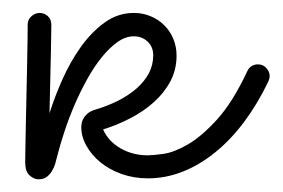

<svg xmlns="http://www.w3.org/2000/svg" viewBox="-20 -263 443 301"><path d="M141.6 -60.1Q149.9 -41.5 168.9 -30.5Q188 -19.5 211.9 -19.5Q219.2 -19.5 235.8 -21.7Q252.4 -23.9 274.2 -36.4Q295.9 -48.8 320.3 -75.7Q344.7 -102.5 367.7 -151.4Q370.1 -156.7 374.5 -159.4Q378.9 -162.1 384.3 -162.1Q392.6 -162.1 397.7 -156.2Q402.8 -150.4 402.8 -143.6Q402.8 -140.6 400.9 -135.7Q383.8 -100.1 362.8 -72Q341.8 -43.9 317.4 -24.2Q293 -4.4 266.4 6.1Q239.7 16.6 211.9 16.6Q189.9 16.6 170.7 9.8Q151.4 2.9 137.5 -8.5Q123.5 -20 115.5 -34.4Q107.4 -48.8 107.4 -64Q107.4 -65.9 107.9 -69.3Q108.4 -72.8 110.6 -76.9Q112.8 -81.1 116.9 -84.7Q121.1 -88.4 128.4 -90.8Q148.4 -96.7 165.3 -105.2Q182.1 -113.8 194.3 -124.5Q206.5 -135.3 213.4 -148.2Q220.2 -161.1 220.2 -176.3Q220.2 -189.5 211.4 -197.8Q202.6 -206.1 189.9 -206.1Q176.8 -206.1 164.1 -197Q151.4 -188 139.4 -173.1Q127.4 -158.2 116.7 -138.9Q106 -119.6 96.9 -98.6Q87.9 -77.6 81.1 -56.9Q74.2 -36.1 69.8 -18.6Q68.4 -13.2 66.7 -6.8Q64.9 -0.5 61.5 5.1Q58.1 10.7 53.2 14.4Q48.3 18.1 40.5 18.1Q33.2 18.1 26.4 12Q19.5 5.9 19.5 -8.8Q19.5 -13.7 19.8 -29.8Q20 -45.9 20.5 -67.6Q21 -89.4 21.5 -114.3Q22 -139.2 22.5 -161.6Q22.9 -184.1 23.2 -201.2Q23.4 -218.3 23.4 -224.6Q23.4 -232.4 29.3 -237.5Q35.2 -242.7 42 -242.7Q49.8 -242.7 55.2 -237.5Q60.5 -232.4 60.5 -224.1Q60.5 -222.2 60.3 -210.9Q60.1 -199.7 59.8 -181.2Q59.6 -162.6 58.8 -137.9Q58.1 -113.3 57.6 -85.4Q65.4 -110.4 77.6 -137.9Q89.8 -165.5 106.4 -189Q123 -212.4 143.8 -227.5Q164.6 -242.7 189.9 -242.7Q204.1 -242.7 216.3 -237.5Q228.5 -232.4 237.5 -223.4Q246.6 -214.4 251.7 -202.1Q256.8 -189.9 256.8 -175.8Q256.8 -153.8 247.1 -135.5Q237.3 -117.2 221.2 -102.8Q205.1 -88.4 184.3 -77.6Q163.6 -66.9 141.6 -60.1Z"/></svg>

Font: Sacramento
Style: Regular
Weight: 400
Designer: Astigmatic (AOETI)
Foundry: Astigmatic (AOETI)
Version: Version 1.000